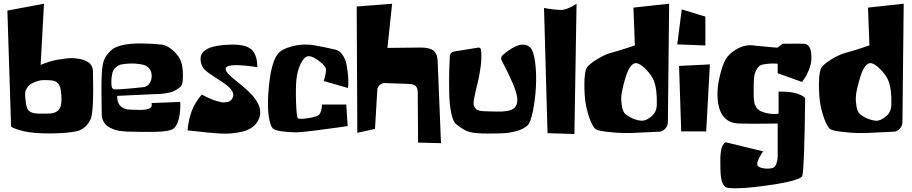

<svg xmlns="http://www.w3.org/2000/svg" viewBox="-20 -716 4939 1040"><path d="M189.9 -100.6Q245.1 -100.1 255.4 -101.6Q296.9 -106.4 308.1 -138.7Q313 -153.3 313 -174.8Q313 -233.9 300 -256.1Q287.1 -278.3 260.3 -280.3Q240.7 -282.2 225.1 -282.2Q222.7 -282.2 216.3 -282Q210 -281.7 207.5 -281.7Q203.6 -281.2 197.3 -280.3Q190.9 -279.3 174.6 -273.7Q158.2 -268.1 146 -260.3Q133.8 -252.4 124.3 -236.3Q114.7 -220.2 116.2 -200.2Q118.2 -174.8 119.6 -161.6Q121.1 -148.4 125.5 -134.5Q129.9 -120.6 137.7 -114.5Q145.5 -108.4 158 -104.5Q170.4 -100.6 189.9 -100.6ZM483.4 -335Q489.3 -103 469.7 -67.9Q459.5 -49.3 451.2 -39.3Q442.9 -29.3 428.2 -19.3Q413.6 -9.3 391.8 -4.6Q370.1 0 336.7 3.2Q303.2 6.3 253.9 6.8Q208 7.3 168.9 3.7Q129.9 0 107.2 -5.6Q84.5 -11.2 68.4 -16.8Q52.2 -22.5 45.9 -26.4L40 -30.8L20 -658.7L218.3 -695.8L200.2 -364.3Q204.1 -366.2 211.2 -369.1Q218.3 -372.1 241.5 -379.9Q264.6 -387.7 286.1 -391.6Q307.6 -395.5 340.3 -399.4Q373 -403.3 399.4 -398.4Q431.2 -396 460.9 -377.4Q469.7 -371.1 476.3 -358.6Q482.9 -346.2 483.4 -335Z M789.6 -263.7Q801.8 -283.2 801.8 -303.7Q801.8 -319.8 795.9 -333Q791.5 -343.3 780.8 -352.5Q770 -361.8 759.3 -364.3Q727.1 -372.1 691.9 -372.1Q664.6 -372.1 636.7 -366.7Q621.6 -363.8 607.7 -351.1Q593.8 -338.4 589.4 -323.2Q583 -297.9 583 -273.4V-268.1Q583.5 -247.1 587.6 -240Q591.8 -232.9 600.1 -231.9Q613.8 -231.4 640.1 -233.2Q666.5 -234.9 689.2 -237.1Q711.9 -239.3 734.4 -241.7Q756.8 -244.1 757.8 -244.1Q766.1 -244.6 775.4 -250.5Q784.7 -256.3 789.6 -263.7ZM936 -423.3Q958 -398.4 964.8 -367.9Q971.7 -337.4 970.7 -296.9Q970.2 -273.4 967 -262.7Q963.9 -252 958.5 -246.8Q953.1 -241.7 934.1 -229Q919.9 -219.2 892.8 -213.6Q865.7 -208 845.7 -207L825.7 -206.5L614.7 -196.8Q613.8 -165 628.9 -145.5Q637.2 -135.3 649.4 -129.9Q661.6 -124.5 669.2 -123.3Q676.8 -122.1 695.8 -121.8Q714.8 -121.6 719.2 -121.1Q767.6 -118.2 790 -128.9Q797.9 -132.8 800.5 -139.9Q803.2 -147 801.8 -152.3L800.8 -157.7L956.5 -164.1Q959.5 -64.5 925.8 -24.4Q920.9 -18.6 911.6 -14.4Q902.3 -10.3 888.2 -7.8Q874 -5.4 861.1 -3.9Q848.1 -2.4 827.9 -2Q807.6 -1.5 794.4 -1.5Q781.2 -1.5 758.3 -1.7Q735.4 -2 725.1 -2Q661.1 -2 627 -7.3Q592.8 -12.7 564 -31.2Q551.3 -40 541.7 -56.6Q532.2 -73.2 531.2 -88.4Q527.8 -242.2 531.2 -313.5Q533.7 -365.7 543.7 -391.1Q553.7 -416.5 580.1 -441.9Q621.6 -482.4 752 -480.5Q810.1 -480 853 -474.6Q873 -472.7 891.1 -461.9Q917 -445.8 936 -423.3Z M1072.8 -203.6Q1073.2 -203.6 1086.2 -197Q1099.1 -190.4 1104.5 -188Q1109.9 -185.5 1124.5 -179.2Q1139.2 -172.9 1147.5 -170.7Q1155.8 -168.5 1169.2 -164.6Q1182.6 -160.6 1191.7 -161.1Q1200.7 -161.6 1210.7 -163.1Q1220.7 -164.6 1228 -170.4Q1235.4 -176.3 1239.7 -185.1Q1249 -203.1 1237.5 -222.4Q1226.1 -241.7 1202.4 -258.8Q1178.7 -275.9 1152.8 -292Q1127 -308.1 1104.2 -325.4Q1081.5 -342.8 1075.7 -356.4Q1066.4 -377.9 1066.4 -395.3Q1066.4 -412.6 1073 -424.3Q1079.6 -436 1093.3 -445.1Q1106.9 -454.1 1121.8 -459.2Q1136.7 -464.4 1156.5 -467.8Q1176.3 -471.2 1191.7 -472.4Q1207 -473.6 1225.1 -474.1Q1302.7 -477.1 1337.6 -451.7Q1372.6 -426.3 1374 -352.1Q1223.6 -375 1205.1 -350.6Q1192.9 -334.5 1233.9 -298.8Q1242.2 -291.5 1259.5 -277.6Q1276.9 -263.7 1289.8 -253.2Q1302.7 -242.7 1319.8 -226.8Q1336.9 -210.9 1348.6 -197.5Q1360.4 -184.1 1371.1 -166.7Q1381.8 -149.4 1386.2 -133.5Q1390.6 -117.7 1389.2 -99.4Q1387.7 -81.1 1378.4 -63.5Q1366.2 -40.5 1344.2 -25.1Q1322.3 -9.8 1293.5 -3.2Q1264.6 3.4 1234.9 6.3Q1205.1 9.3 1169.2 7.1Q1133.3 4.9 1105.2 2Q1077.1 -1 1044.4 -4.9Q1011.7 -8.8 995.6 -9.8Q1002 -70.8 1018.8 -115.5Q1035.6 -160.2 1072.8 -203.6Z M1681.6 -470.7Q1731 -462.4 1796.4 -447.3Q1819.8 -441.9 1835.7 -418.5Q1851.6 -395 1857.2 -365.5Q1862.8 -335.9 1865.2 -307.1Q1867.7 -278.3 1866.7 -258.8L1865.2 -239.3L1732.9 -277.3Q1745.6 -309.1 1745.6 -340.8Q1745.1 -357.4 1709.5 -384.8Q1673.8 -412.1 1651.4 -411.6Q1628.9 -411.1 1609.6 -372.6Q1590.3 -334 1585.4 -283.7Q1581.1 -234.4 1583.7 -160.6Q1586.4 -86.9 1592.3 -77.1Q1598.1 -67.9 1648.7 -75.9Q1699.2 -84 1709 -95.2Q1714.8 -101.6 1718.8 -115.2Q1722.7 -128.9 1723.6 -139.6L1724.6 -149.9H1855.5L1863.3 -33.2Q1837.4 -29.3 1797.6 -23.7Q1757.8 -18.1 1682.1 -8.5Q1606.4 1 1586.4 1Q1544.4 0.5 1506.3 -4.6Q1468.3 -9.8 1457.5 -20.5Q1443.8 -34.2 1436 -84.2Q1428.2 -134.3 1433.6 -213.4Q1445.8 -392.6 1495.6 -435.1Q1524.9 -459 1587.4 -470.7Q1607.9 -474.6 1634.3 -474.6Q1661.1 -474.6 1681.6 -470.7Z M1915.5 3.4 1912.1 -680.7 2104 -695.8 2078.6 -456.5 2258.8 -458.5Q2308.1 -458.5 2329.6 -440.4Q2351.1 -422.4 2351.1 -372.6L2368.7 59.6L2244.6 56.2L2242.7 -217.3Q2242.7 -231.9 2237.8 -241.5Q2232.9 -251 2224.1 -255.1Q2215.3 -259.3 2207.5 -260.5Q2199.7 -261.7 2189 -261.7L2061 -266.1Q2046.9 -265.1 2036.1 -255.1Q2025.4 -245.1 2023.9 -231.4L2011.2 -17.6Z M2437.5 -436.5 2569.3 -458Q2569.8 -458 2570.8 -458.3Q2571.8 -458.5 2571.8 -458.5Q2576.7 -458.5 2580.8 -455.1Q2585 -451.7 2585.4 -446.8Q2590.3 -406.2 2583.3 -353.3Q2576.2 -300.3 2565.7 -260.3Q2555.2 -220.2 2548.8 -185.8Q2542.5 -151.4 2547.4 -141.1Q2550.3 -135.3 2553.7 -131.1Q2557.1 -127 2560.3 -123.8Q2563.5 -120.6 2569.8 -118.9Q2576.2 -117.2 2580.6 -116Q2585 -114.7 2595.9 -114Q2606.9 -113.3 2614.3 -113Q2621.6 -112.8 2638.9 -112.5Q2656.2 -112.3 2668.5 -111.8Q2734.4 -109.4 2760.5 -127.2Q2786.6 -145 2781.2 -189Q2774.9 -241.2 2697.8 -388.2Q2694.8 -394 2694.8 -399.4Q2694.8 -410.2 2702.6 -417Q2713.4 -426.8 2725.1 -435.8Q2736.8 -444.8 2754.4 -455.1Q2772 -465.3 2787.6 -470.5Q2803.2 -475.6 2820.3 -473.6Q2837.4 -471.7 2850.1 -460.4Q2870.6 -442.4 2878.7 -378.7Q2886.7 -314.9 2882.8 -245.1Q2878.9 -175.3 2866.5 -113.8Q2854 -52.2 2837.4 -36.6Q2815.9 -16.6 2778.6 -6.3Q2741.2 3.9 2710 5.6Q2678.7 7.3 2624.5 7.3Q2555.7 7.3 2524.7 -0.7Q2493.7 -8.8 2451.2 -43Q2433.6 -57.1 2423.8 -105.2Q2414.1 -153.3 2413.1 -218.5Q2412.1 -283.7 2413.1 -327.6Q2414.1 -371.6 2416.5 -413.6Q2417 -421.9 2423.1 -428.5Q2429.2 -435.1 2437.5 -436.5Z M2945.8 5.4 2926.8 -672.9Q2971.7 -664.1 3016.6 -662.1Q3031.7 -661.1 3053.5 -669.7Q3075.2 -678.2 3089.4 -687L3103 -695.8L3091.3 9.8Z M3537.6 -146.5Q3540.5 -231.4 3521 -280.3Q3508.8 -310.1 3477.1 -342Q3445.3 -374 3423.8 -374Q3409.2 -374 3395.8 -356.2Q3382.3 -338.4 3372.8 -309.6Q3363.3 -280.8 3357.2 -256.3Q3351.1 -231.9 3346.7 -207Q3345.7 -198.2 3345 -184.3Q3344.2 -170.4 3348.6 -141.6Q3353 -112.8 3365.2 -100.6Q3381.3 -85 3408.7 -73.7Q3436 -62.5 3458.5 -62Q3481.9 -63 3509 -85.9Q3536.1 -108.9 3537.6 -146.5ZM3411.1 -674.8 3604.5 -695.8 3597.7 -54.7V-53.7Q3597.7 -36.1 3585.2 -21.2Q3572.8 -6.3 3555.7 -2.9L3400.9 4.4Q3381.3 4.9 3351.6 4.4Q3321.8 3.9 3267.1 -2.2Q3212.4 -8.3 3201.7 -20.5Q3183.1 -41.5 3166.5 -95.9Q3149.9 -150.4 3147 -203.6Q3140.1 -331.1 3163.1 -356Q3186 -379.4 3224.6 -401.4Q3263.2 -423.3 3294.9 -431.2Q3314 -436 3345 -445.8Q3376 -455.6 3397.5 -462.9L3418.9 -470.2Z M3648.4 -475.6 3672.9 -665 3800.8 -626V-469.7ZM3669.9 -4.4 3658.2 -358.9 3825.2 -367.2 3805.2 -4.4Z M4190.4 -457.5 4219.7 -479Q4311 -480 4334.5 -479Q4377.9 -477.1 4375 -395.5Q4374 -367.7 4361.3 -336.7Q4348.6 -305.7 4336.4 -289.1L4324.7 -272L4192.4 -319.3V-371.1Q4183.1 -371.6 4168.9 -372.1Q4154.8 -372.6 4127.4 -369.1Q4100.1 -365.7 4091.8 -357.4Q4076.2 -341.3 4069.3 -319.8Q4062.5 -298.3 4062.5 -249.5Q4062.5 -243.7 4062.5 -229.5Q4062.5 -215.3 4062.5 -210Q4062.5 -204.6 4062.7 -192.9Q4063 -181.2 4063.7 -176.3Q4064.5 -171.4 4065.9 -162.1Q4067.4 -152.8 4069.6 -148.4Q4071.8 -144 4075 -137.2Q4078.1 -130.4 4082.3 -126.7Q4086.4 -123 4092.3 -118.9Q4098.1 -114.7 4105 -111.8Q4137.7 -98.6 4173.3 -98.6Q4183.6 -98.6 4197.3 -100.6V-219.7Q4230.5 -220.7 4257.6 -217.3Q4284.7 -213.9 4299.6 -208.5Q4314.5 -203.1 4324.7 -197.5Q4335 -191.9 4338.4 -187.5L4341.3 -183.6Q4336.9 199.2 4325.7 237.3Q4322.3 248 4280.5 260.5Q4238.8 272.9 4181.9 281.7Q4125 290.5 4064.2 297.4Q4003.4 304.2 3961.9 304Q3920.4 303.7 3909.2 297.4Q3890.6 281.2 3885.7 246.6Q3880.9 211.9 3881.8 142.1Q3882.3 119.6 3885.3 102.1Q3888.2 84.5 3892.6 75.9Q3897 67.4 3901.1 62.3Q3905.3 57.1 3908.2 55.7L3911.1 54.7L4113.8 104Q4112.8 105.5 4111.1 107.7Q4109.4 109.9 4105 116.9Q4100.6 124 4096.7 130.9Q4092.8 137.7 4088.9 146.2Q4085 154.8 4083 161.9Q4081.1 168.9 4081.8 175Q4082.5 181.2 4086.4 184.6Q4101.6 196.3 4133.5 197.3Q4165.5 198.2 4176.3 187Q4182.6 180.7 4186.8 166.5Q4190.9 152.3 4191.9 141.6L4192.4 130.9V-46.9Q4051.8 -44.4 3982.9 -46.9Q3866.2 -50.8 3866.2 -209Q3866.2 -248 3878.2 -300.8Q3890.1 -353.5 3907.2 -388.7Q3925.3 -422.9 3965.1 -447Q4004.9 -471.2 4043.9 -471.2Q4057.6 -471.2 4074.2 -468.3Z M4808.1 -146.5Q4811 -231.4 4791.5 -280.3Q4779.3 -310.1 4747.6 -342Q4715.8 -374 4694.3 -374Q4679.7 -374 4666.3 -356.2Q4652.8 -338.4 4643.3 -309.6Q4633.8 -280.8 4627.7 -256.3Q4621.6 -231.9 4617.2 -207Q4616.2 -198.2 4615.5 -184.3Q4614.7 -170.4 4619.1 -141.6Q4623.5 -112.8 4635.7 -100.6Q4651.9 -85 4679.2 -73.7Q4706.5 -62.5 4729 -62Q4752.4 -63 4779.5 -85.9Q4806.6 -108.9 4808.1 -146.5ZM4681.6 -674.8 4875 -695.8 4868.2 -54.7V-53.7Q4868.2 -36.1 4855.7 -21.2Q4843.3 -6.3 4826.2 -2.9L4671.4 4.4Q4651.9 4.9 4622.1 4.4Q4592.3 3.9 4537.6 -2.2Q4482.9 -8.3 4472.2 -20.5Q4453.6 -41.5 4437 -95.9Q4420.4 -150.4 4417.5 -203.6Q4410.6 -331.1 4433.6 -356Q4456.5 -379.4 4495.1 -401.4Q4533.7 -423.3 4565.4 -431.2Q4584.5 -436 4615.5 -445.8Q4646.5 -455.6 4668 -462.9L4689.5 -470.2Z"/></svg>

Font: Some Time Later
Style: Regular
Weight: 400
Version: Version 003.300